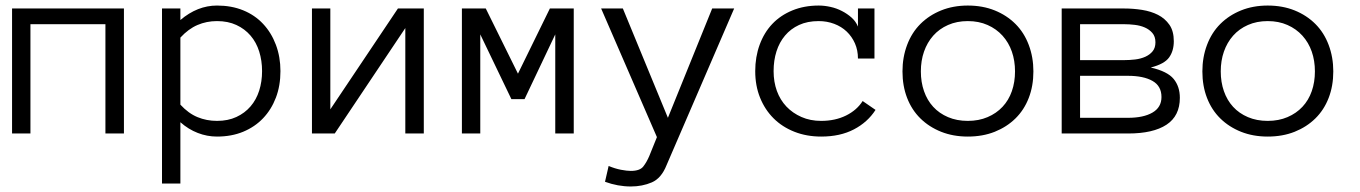

<svg xmlns="http://www.w3.org/2000/svg" viewBox="-20 -486 4953 699"><path d="M431.2 0H363.8V-397.9H90.8V0H23.9V-455.1H431.2Z M1001 -227.1Q1001 -173.8 984.4 -130.4Q967.8 -86.9 937.7 -55.4Q907.7 -23.9 865.2 -6.3Q822.8 11.2 770 11.2Q733.9 11.2 700 -2Q666 -15.1 636.7 -41V182.1H569.8V-455.1H636.7V-413.1Q698.7 -465.8 770 -465.8Q822.8 -465.8 865.2 -448.5Q907.7 -431.2 937.7 -399.2Q967.8 -367.2 984.4 -323Q1001 -278.8 1001 -227.1ZM934.1 -227.1Q934.1 -265.1 923.6 -298.6Q913.1 -332 892.1 -356.4Q871.1 -380.9 840.6 -395Q810.1 -409.2 770 -409.2Q731.9 -409.2 699 -395Q666 -380.9 636.7 -349.1V-105Q666 -73.2 699 -59.6Q731.9 -45.9 770 -45.9Q810.1 -45.9 840.6 -60.1Q871.1 -74.2 892.1 -98.6Q913.1 -123 923.6 -156Q934.1 -189 934.1 -227.1Z M1115.7 -455.1H1182.6V-87.9L1428.7 -455.1H1522.9V0H1455.6V-383.8L1198.7 0H1115.7Z M2068.8 0H2001.5V-360.8L1889.6 -125H1841.8L1728.5 -360.8V0H1661.6V-455.1H1748.5L1865.7 -217.8L1981.9 -455.1H2068.8Z M2652.8 -455.1 2406.7 115.2Q2387.7 163.1 2353 178Q2318.4 192.9 2276.4 192.9Q2229.5 192.9 2182.6 175.8L2195.8 118.2Q2218.8 127.9 2240.7 132.1Q2262.7 136.2 2276.4 136.2Q2309.6 136.2 2322 120.1Q2334.5 104 2343.8 82L2371.6 13.2L2168.5 -455.1H2247.6L2411.6 -57.1L2572.8 -455.1Z M3167.5 -85.9Q3138.7 -41 3088.6 -14.9Q3038.6 11.2 2969.7 11.2Q2916.5 11.2 2872.1 -6.3Q2827.6 -23.9 2796.1 -55.4Q2764.6 -86.9 2747.1 -130.4Q2729.5 -173.8 2729.5 -227.1Q2729.5 -278.8 2745.6 -323Q2761.7 -367.2 2791.5 -398.7Q2821.3 -430.2 2864.5 -448Q2907.7 -465.8 2960.4 -465.8Q2981.4 -465.8 3003.4 -460.9Q3025.4 -456.1 3044.9 -446Q3064.5 -436 3080.1 -422.1Q3095.7 -408.2 3103.5 -389.2V-455.1H3163.6V-272.9H3103.5Q3103.5 -303.2 3092.5 -328.1Q3081.5 -353 3062.5 -371.1Q3043.5 -389.2 3017.1 -399.2Q2990.7 -409.2 2960.4 -409.2Q2919.4 -409.2 2888.9 -395Q2858.4 -380.9 2837.9 -356.4Q2817.4 -332 2806.9 -299.1Q2796.4 -266.1 2796.4 -227.1Q2796.4 -188 2808.3 -155Q2820.3 -122.1 2843 -98.1Q2865.7 -74.2 2897.7 -60.1Q2929.7 -45.9 2969.7 -45.9Q3020.5 -45.9 3060.1 -65.4Q3099.6 -85 3120.6 -118.2Z M3742.2 -226.1Q3742.2 -172.9 3725.3 -129.4Q3708.5 -85.9 3677 -54.9Q3645.5 -23.9 3601.6 -6.3Q3557.6 11.2 3503.4 11.2Q3450.2 11.2 3406.2 -6.3Q3362.3 -23.9 3330.8 -54.9Q3299.3 -85.9 3282.5 -129.4Q3265.6 -172.9 3265.6 -226.1Q3265.6 -277.8 3282.5 -322.5Q3299.3 -367.2 3330.8 -398.7Q3362.3 -430.2 3406.2 -448Q3450.2 -465.8 3503.4 -465.8Q3557.6 -465.8 3601.6 -448Q3645.5 -430.2 3677 -398.7Q3708.5 -367.2 3725.3 -322.5Q3742.2 -277.8 3742.2 -226.1ZM3675.3 -226.1Q3675.3 -265.1 3663.8 -298.1Q3652.3 -331.1 3629.9 -356Q3607.4 -380.9 3575.4 -395Q3543.5 -409.2 3503.4 -409.2Q3463.4 -409.2 3431.4 -395Q3399.4 -380.9 3377.4 -356Q3355.5 -331.1 3344 -298.1Q3332.5 -265.1 3332.5 -226.1Q3332.5 -187 3344 -154.1Q3355.5 -121.1 3377.4 -97.2Q3399.4 -73.2 3431.4 -59.6Q3463.4 -45.9 3503.4 -45.9Q3543.5 -45.9 3575.4 -59.6Q3607.4 -73.2 3629.9 -97.2Q3652.3 -121.1 3663.8 -154.1Q3675.3 -187 3675.3 -226.1Z M4275.4 -129.9Q4275.4 -64 4226.8 -32Q4178.2 0 4087.4 0H3845.2V-455.1H4072.3Q4105.5 -455.1 4137.9 -450Q4170.4 -444.8 4195.8 -431.9Q4221.2 -418.9 4237.3 -396Q4253.4 -373 4253.4 -335.9Q4253.4 -300.8 4236.3 -276.9Q4219.2 -252.9 4169.4 -240.2Q4230.5 -226.1 4252.9 -198.5Q4275.4 -170.9 4275.4 -129.9ZM4186.5 -332Q4186.5 -353 4175.3 -366Q4164.1 -378.9 4147.7 -386Q4131.3 -393.1 4111.3 -395.5Q4091.3 -397.9 4072.3 -397.9H3912.1V-267.1H4072.3Q4092.3 -267.1 4112.8 -269.5Q4133.3 -272 4149.9 -279.5Q4166.5 -287.1 4176.5 -299.6Q4186.5 -312 4186.5 -332ZM4208.5 -132.8Q4208.5 -172.9 4175.8 -191.4Q4143.1 -210 4086.4 -210H3912.1V-57.1H4086.4Q4143.1 -57.1 4175.8 -76.2Q4208.5 -95.2 4208.5 -132.8Z M4834 -226.1Q4834 -172.9 4817.1 -129.4Q4800.3 -85.9 4768.8 -54.9Q4737.3 -23.9 4693.4 -6.3Q4649.4 11.2 4595.2 11.2Q4542 11.2 4498 -6.3Q4454.1 -23.9 4422.6 -54.9Q4391.1 -85.9 4374.3 -129.4Q4357.4 -172.9 4357.4 -226.1Q4357.4 -277.8 4374.3 -322.5Q4391.1 -367.2 4422.6 -398.7Q4454.1 -430.2 4498 -448Q4542 -465.8 4595.2 -465.8Q4649.4 -465.8 4693.4 -448Q4737.3 -430.2 4768.8 -398.7Q4800.3 -367.2 4817.1 -322.5Q4834 -277.8 4834 -226.1ZM4767.1 -226.1Q4767.1 -265.1 4755.6 -298.1Q4744.1 -331.1 4721.7 -356Q4699.2 -380.9 4667.2 -395Q4635.3 -409.2 4595.2 -409.2Q4555.2 -409.2 4523.2 -395Q4491.2 -380.9 4469.2 -356Q4447.3 -331.1 4435.8 -298.1Q4424.3 -265.1 4424.3 -226.1Q4424.3 -187 4435.8 -154.1Q4447.3 -121.1 4469.2 -97.2Q4491.2 -73.2 4523.2 -59.6Q4555.2 -45.9 4595.2 -45.9Q4635.3 -45.9 4667.2 -59.6Q4699.2 -73.2 4721.7 -97.2Q4744.1 -121.1 4755.6 -154.1Q4767.1 -187 4767.1 -226.1Z"/></svg>

Font: Anonymous Pro
Style: Regular
Weight: 400
Monospace: yes
Designer: Mark Simonson
Version: Version 1.002